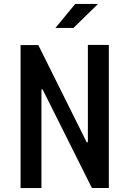

<svg xmlns="http://www.w3.org/2000/svg" viewBox="-20 -960 660 980"><path d="M85 0H191.5V-503.5H197.5L449 -0.5H535.5V-730.5H428.5V-234H422.5L175.5 -730H85ZM263 -817.5 364 -940H480.5L355 -817.5Z"/></svg>

Font: Monaspace Krypton Medium
Style: Regular
Weight: 500
Designer: Riley Cran & the Lettermatic Team
Foundry: Lettermatic
Version: Version 1.101 (Monaspace Krypton)